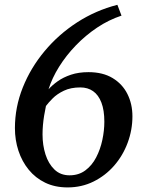

<svg xmlns="http://www.w3.org/2000/svg" viewBox="-20 -786 621 817"><path d="M267.5 11.5Q214 11.5 172.5 -8.5Q131 -28.5 102.2 -63.8Q73.5 -99 58.5 -144.5Q43.5 -190 43.5 -241Q43.5 -330 77 -413.8Q110.5 -497.5 169.8 -568.5Q229 -639.5 308.2 -690.8Q387.5 -742 479.5 -765.5L497 -719.5Q442.5 -701.5 393.2 -668.5Q344 -635.5 302.8 -592.8Q261.5 -550 231.5 -502Q201.5 -454 186.5 -406Q202 -423.5 225.5 -440.2Q249 -457 281.8 -468Q314.5 -479 356.5 -479Q417.5 -479 459.2 -453.8Q501 -428.5 522.2 -386Q543.5 -343.5 543.5 -291Q543.5 -233 523.2 -178.5Q503 -124 465.8 -81.2Q428.5 -38.5 378 -13.5Q327.5 11.5 267.5 11.5ZM276 -40Q315 -40 343.2 -61Q371.5 -82 389.2 -116.2Q407 -150.5 415.5 -190.5Q424 -230.5 424 -268Q424 -317 411.5 -349.5Q399 -382 376.2 -398Q353.5 -414 322 -414Q281 -414 251.8 -400Q222.5 -386 204 -367.2Q185.5 -348.5 175.5 -335Q171 -314 167.8 -294Q164.5 -274 162.8 -254.2Q161 -234.5 161 -214Q161 -168.5 173.5 -129Q186 -89.5 211.5 -64.8Q237 -40 276 -40Z"/></svg>

Font: Merriweather 24pt Medium
Style: Italic
Weight: 500
Italic angle: -7.8°
Version: Version 2.101